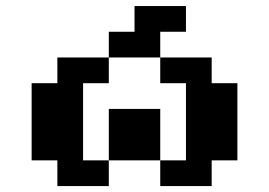

<svg xmlns="http://www.w3.org/2000/svg" viewBox="-20 -628 908 648"><path d="M520.8 -86.8H347.2V-260.4H520.8ZM520.8 -520.8V-434H347.2V-520.8H434V-607.6H607.6V-520.8ZM260.4 -86.8H347.2V0H173.6V-86.8H86.8V-347.2H173.6V-434H347.2V-347.2H260.4ZM694.4 -86.8V0H520.8V-86.8H607.6V-347.2H520.8V-434H694.4V-347.2H781.2V-86.8Z"/></svg>

Font: 8-bit Operator+ 8
Style: Bold
Weight: 700
Designer: GrandChaos9000
Version: Version 1.3.0 - August 1, 2014